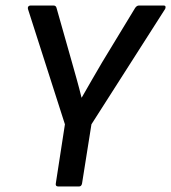

<svg xmlns="http://www.w3.org/2000/svg" viewBox="-20 -675 619 695"><path d="M191 0Q180 0 182 -11L215 -225L81 -643Q80 -649 83 -652Q86 -655 90 -655H174Q183 -655 185 -645L240 -451Q249 -419 258 -387Q267 -355 275 -322H276Q295 -355 313 -386.5Q331 -418 350 -450L469 -646Q475 -655 483 -655H572Q578 -655 579 -651.5Q580 -648 578 -643L311 -225L277 -11Q275 0 266 0Z"/></svg>

Font: Sofia Sans Semi Condensed SemiBold
Style: Italic
Weight: 600
Italic angle: -9°
Version: Version 4.100